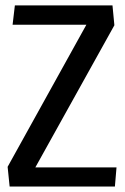

<svg xmlns="http://www.w3.org/2000/svg" viewBox="-20 -680 456 700"><path d="M397 -587.9 108.9 -69.8H404.8L398.9 0H15.1L7.8 -71.8L294.9 -589.8H25.9L34.2 -660.2H390.1Z"/></svg>

Font: Sansita Light
Style: Regular
Weight: 300
Designer: Pablo Cosgaya
Foundry: Omnibus-Type
Version: Version 1.006;hotconv 1.0.109;makeotfexe 2.5.65596